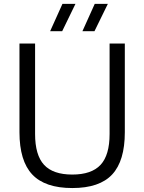

<svg xmlns="http://www.w3.org/2000/svg" viewBox="-20 -966 748 996"><path d="M355 9.5Q213.5 9.5 147.2 -61Q81 -131.5 81 -280V-740H162V-271Q162 -161.5 208.5 -111Q255 -60.5 355 -60.5Q455 -60.5 501.8 -111Q548.5 -161.5 548.5 -271V-740H627.5V-280Q627.5 -131.5 562 -61Q496.5 9.5 355 9.5ZM407.5 -804 471.5 -946H539.5L470 -804ZM240 -804 304 -946H371.5L302.5 -804Z"/></svg>

Font: Encode Sans
Style: Regular
Weight: 400
Designer: Multiple Designers
Foundry: Impallari Type
Version: Version 3.002; ttfautohint (v1.8.3) -l 8 -r 50 -G 200 -x 14 